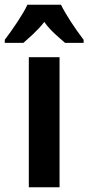

<svg xmlns="http://www.w3.org/2000/svg" viewBox="-61 -786 371 806"><path d="M195 -766H54C37 -728 -11 -658 -41 -619V-606H37C57 -624 96 -656 125 -694C151 -656 189 -627 212 -606H290V-619C252 -669 217 -722 195 -766ZM189 0V-546H60V0Z"/></svg>

Font: Noto Sans Kannada ExtraCondensed
Style: Bold
Weight: 700
Width: 2
Designer: Jelle Bosma - Monotype Design Team
Foundry: Monotype Imaging Inc.
Version: Version 2.005